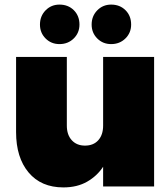

<svg xmlns="http://www.w3.org/2000/svg" viewBox="-20 -812 716 836"><path d="M651 -564V0H429V-86Q403 -46 359.5 -21Q316 4 256 4Q159 4 104.5 -61Q50 -126 50 -237V-564H271V-265Q271 -225 292.5 -201.5Q314 -178 350 -178Q387 -178 408 -201.5Q429 -225 429 -265V-564ZM154 -705Q154 -742 178.5 -767Q203 -792 239 -792Q277 -792 301.5 -767.5Q326 -743 326 -705Q326 -669 301 -644.5Q276 -620 239 -620Q203 -620 178.5 -644.5Q154 -669 154 -705ZM379 -705Q379 -742 403.5 -767Q428 -792 464 -792Q502 -792 526.5 -767.5Q551 -743 551 -705Q551 -669 526 -644.5Q501 -620 464 -620Q428 -620 403.5 -644.5Q379 -669 379 -705Z"/></svg>

Font: Poppins Black A&M
Style: Regular
Weight: 900
Designer: Ninad Kale (Devanagari), Jonny Pinhorn (Latin)
Foundry: Indian Type Foundry
Version: 4.004